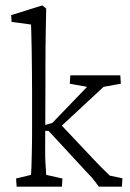

<svg xmlns="http://www.w3.org/2000/svg" viewBox="-20 -696 486 716"><path d="M42 0 40 -30.3 95.7 -43.9Q96.7 -52.7 97.2 -72.3Q97.7 -91.8 98.6 -125Q99.6 -158.2 99.6 -206.1V-355.5Q99.6 -392.6 99.1 -434.1Q98.6 -475.6 98.1 -512.7Q97.7 -549.8 96.7 -574.7Q95.7 -599.6 95.7 -604.5L23.4 -614.3L21.5 -639.6L137.7 -675.8L152.3 -664.1Q151.4 -628.9 150.9 -594.7Q150.4 -560.5 149.9 -525.9Q149.4 -491.2 149.4 -455.6Q149.4 -419.9 149.4 -381.8L148.4 -133.8Q148.4 -108.4 149.4 -89.8Q150.4 -71.3 151.4 -60.1Q152.3 -48.8 152.3 -43.9L212.9 -30.3L210.9 0ZM434.6 0H348.6Q330.1 -25.4 321.3 -35.2Q312.5 -44.9 303.7 -53.7L161.1 -208H131.8L132.8 -225.6L174.8 -237.3L304.7 -372.1L240.2 -383.8L242.2 -415H428.7L430.7 -383.8L366.2 -372.1L185.5 -204.1L203.1 -235.4L333 -97.7Q341.8 -87.9 358.9 -70.8Q376 -53.7 389.6 -41L436.5 -31.2Z"/></svg>

Font: Crimson Pro ExtraLight
Style: Regular
Weight: 250
Designer: Jacques Le Bailly
Foundry: Baron von Fonthausen
Version: Version 1.003